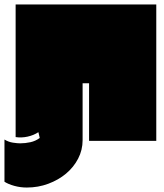

<svg xmlns="http://www.w3.org/2000/svg" viewBox="-20 -587 733 860"><path d="M680 -567V44H379V-214H350V41Q350 85 330 123.5Q310 162 276 190.5Q242 219 196.5 236Q151 253 100 253Q71 253 44 245.5Q17 238 0 227V38Q18 49 38 52Q58 55 70 55Q93 55 116 50Q139 45 158 31L152 5Q131 19 103.5 25Q76 31 50 27V-567Z"/></svg>

Font: ChangwonDangamAsac Bold
Style: Regular
Weight: 700
Designer: Choi Chi-young, Lee Youngbeen, Kim Jungjin, Yoon Jihee, Han Dohee
Foundry: YoonDesign Inc.
Version: Version 1.010;Build 20210623